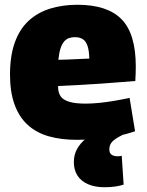

<svg xmlns="http://www.w3.org/2000/svg" viewBox="-20 -577 615 806"><path d="M303 10Q236 10 184 -5Q132 -20 96 -53Q60 -86 41 -138.5Q22 -191 22 -264Q22 -343 42.5 -399.5Q63 -456 101 -490.5Q139 -525 191 -541Q243 -557 305 -557Q431 -557 490.5 -496Q550 -435 550 -298Q550 -287 549.5 -269.5Q549 -252 548 -237Q521 -235 484.5 -232Q448 -229 405.5 -226Q363 -223 317 -220.5Q271 -218 224 -216Q224 -214 224 -212Q224 -210 224 -207Q225 -186 235.5 -171.5Q246 -157 271.5 -149.5Q297 -142 339 -142Q366 -142 396 -145Q426 -148 458.5 -153.5Q491 -159 524 -166L547 -26Q509 -13 470.5 -5.5Q432 2 391 6Q350 10 303 10ZM225 -326Q243 -326 261 -327Q279 -328 296.5 -328.5Q314 -329 329 -330Q344 -331 355 -331Q354 -366 347 -385.5Q340 -405 327 -413Q314 -421 294 -421Q281 -421 269.5 -417Q258 -413 249 -402.5Q240 -392 234 -373.5Q228 -355 225 -326ZM418 209Q379 209 350 196.5Q321 184 305.5 160.5Q290 137 290 103Q290 73 303.5 48.5Q317 24 340 5.5Q363 -13 389 -23L495 -11Q475 -1 462.5 8Q450 17 444.5 27Q439 37 439 50Q439 66 448.5 72.5Q458 79 473 79Q478 79 482.5 78.5Q487 78 491 77L499 198Q484 203 464 206Q444 209 418 209Z"/></svg>

Font: Georama ExtraCondensed Thin ExtraBold
Style: Regular
Weight: 800
Version: Version 1.001